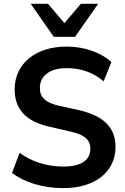

<svg xmlns="http://www.w3.org/2000/svg" viewBox="-20 -973 656 1004"><path d="M311 10.7C478 10.7 584 -75.2 584 -204.6C584 -305.2 523.4 -366.2 395.5 -396.5L287.1 -420.4C216.3 -436 188.5 -465.8 188.5 -513.2C188.5 -576.2 240.2 -616.7 328.1 -616.7C403.8 -616.7 469.2 -593.3 522 -547.9L562.5 -648.4C507.8 -698.7 420.9 -729.5 328.1 -729.5C166 -729.5 56.6 -639.6 56.6 -505.9C56.6 -400.9 116.7 -337.4 239.7 -310.1L347.7 -285.2C423.3 -268.1 452.6 -241.7 452.6 -195.3C452.6 -138.7 408.7 -102.1 311 -102.1C223.6 -102.1 145.5 -127.9 82.5 -173.8L43 -68.8C106.4 -19.5 204.6 10.7 311 10.7ZM372.6 -780.3 493.2 -953.1H402.8L316.9 -852.1L231 -953.1H140.6L261.2 -780.3Z"/></svg>

Font: Winston SemiBold
Style: Regular
Weight: 600
Designer: Vernon Adams, Kim Jin-seong, David Berlow, Cristiano Sobral
Foundry: The Winston Project Authors
Version: Version 3.004